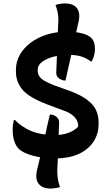

<svg xmlns="http://www.w3.org/2000/svg" viewBox="-20 -905 640 1120"><path d="M300 19Q229 19 171 3Q113 -13 88 -38Q73 -54 63.5 -81Q54 -108 54 -147Q54 -165 56 -179.5Q58 -194 61 -205H67Q109 -162 165 -139.5Q221 -117 300 -117Q343 -117 378.5 -130Q414 -143 436 -166V-171Q436 -191 425.5 -208Q415 -225 395.5 -238.5Q376 -252 346 -262L255 -296Q198 -318 161.5 -340.5Q125 -363 106.5 -387.5Q88 -412 80.5 -436.5Q73 -461 73 -485V-498Q73 -545 95.5 -585Q118 -625 158.5 -655.5Q199 -686 252.5 -703Q306 -720 369 -720Q422 -720 458.5 -710.5Q495 -701 511 -685Q526 -670 530 -653.5Q534 -637 534 -618Q534 -603 529.5 -584Q525 -565 515 -547H509Q485 -566 454.5 -575.5Q424 -585 377 -585Q336 -585 295.5 -575Q255 -565 227.5 -545.5Q200 -526 200 -497V-493Q200 -475 209 -460.5Q218 -446 239.5 -433.5Q261 -421 297 -407L389 -374Q453 -350 489.5 -322Q526 -294 540.5 -262Q555 -230 555 -194V-179Q555 -125 526 -79.5Q497 -34 440.5 -7.5Q384 19 300 19ZM362 -435Q350 -435 340 -439Q330 -443 323 -449Q315 -455 311.5 -463Q308 -471 308 -481Q310 -515 311 -551Q312 -587 313.5 -625.5Q315 -664 316.5 -702Q318 -740 320 -778Q321 -794 320 -807Q319 -820 316.5 -832Q314 -844 311 -854.5Q308 -865 304 -876Q312 -879 321 -881Q330 -883 340 -884Q350 -885 357 -885Q409 -885 429.5 -856.5Q450 -828 438 -777Q430 -743 422.5 -708.5Q415 -674 407.5 -638.5Q400 -603 392 -568.5Q384 -534 376.5 -500.5Q369 -467 362 -435ZM271 -237Q283 -237 292.5 -233.5Q302 -230 310 -223Q317 -217 321 -209.5Q325 -202 325 -191Q324 -166 323 -139Q322 -112 321 -84Q320 -56 319 -27Q318 2 317 31Q316 60 314 88Q314 104 315 117Q316 130 318 142Q320 154 323 164.5Q326 175 330 186Q323 189 313.5 190.5Q304 192 294.5 193.5Q285 195 277 195Q243 195 222 182Q201 169 194.5 145Q188 121 196 87Q203 58 210.5 26Q218 -6 226 -38.5Q234 -71 241 -104.5Q248 -138 255.5 -171.5Q263 -205 271 -237Z"/></svg>

Font: Recursive Casual
Style: Bold
Weight: 700
Version: Version 1.085